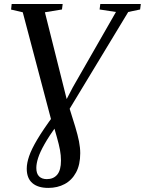

<svg xmlns="http://www.w3.org/2000/svg" viewBox="-20 -763 726 962"><path d="M222 178.5Q170 178.5 142 154.2Q114 130 114 82Q114 54.5 125.8 19.8Q137.5 -15 167.2 -65Q197 -115 250.5 -187.5L294.5 -229L345 -326L561 -703L479 -715.5L482.5 -743H685.5L682 -715.5L622.5 -703L306 -180L265 -136Q225.5 -80.5 203 -40.8Q180.5 -1 171.2 27.8Q162 56.5 162 78.5Q162 107 176 120.8Q190 134.5 214.5 134.5Q248 134.5 266.8 112Q285.5 89.5 285.5 41.5Q285.5 15.5 280.5 -11.8Q275.5 -39 265 -75.5L249.5 -130L239.5 -151L94 -701.5L35.5 -715L38.5 -743H294L290.5 -715.5L205 -701.5L319 -247L325.5 -229L357 -128Q369.5 -86.5 375.8 -54.8Q382 -23 382 4.5Q382 62.5 361 101.2Q340 140 304 159.2Q268 178.5 222 178.5Z"/></svg>

Font: Merriweather 96pt
Style: Italic
Weight: 400
Italic angle: -7.8°
Version: Version 2.101